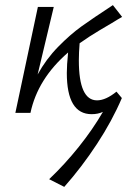

<svg xmlns="http://www.w3.org/2000/svg" viewBox="-20 -441 530 750"><path d="M128 -414H190L127 -150Q160 -210 207 -258Q254 -306 298.5 -338Q343 -370 421 -421L457 -375Q449 -370 439 -364.5Q429 -359 417 -351Q410 -347 369.5 -323Q329 -299 291 -272Q288 -235 288 -205Q288 -49 359 -49Q393 -49 435 -83L456 -58Q418 31 359 121Q300 211 231 289L172 259Q233 201 287.5 133Q342 65 382 -4Q363 5 338 5Q241 5 241 -156Q241 -186 246 -236Q127 -133 99 0H40Z"/></svg>

Font: LXGW Bright GB
Style: Italic
Weight: 400
Italic angle: -12°
Designer: Christian Thalmann (Catharsis Fonts)
Foundry: LXGW / Christian Thalmann (Catharsis Fonts) / Fontworks Inc.
Version: Version 5.510